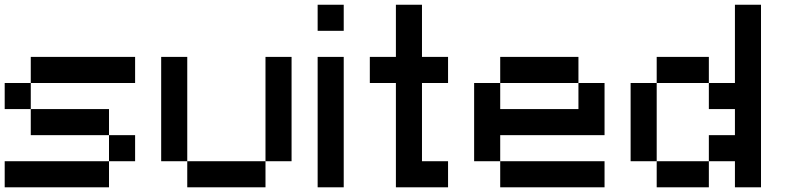

<svg xmlns="http://www.w3.org/2000/svg" viewBox="-20 -798 3373 818"><path d="M444.4 0H0V-111.1H444.4ZM555.6 -111.1H444.4V-222.2H555.6ZM444.4 -222.2H111.1V-333.3H444.4ZM111.1 -333.3H0V-444.4H111.1ZM555.6 -444.4H111.1V-555.6H555.6Z M777.8 -111.1H666.7V-555.6H777.8ZM1222.2 -111.1H1111.1V-555.6H1222.2ZM1111.1 0H777.8V-111.1H1111.1Z M1444.4 0H1333.3V-555.6H1444.4ZM1444.4 -666.7H1333.3V-777.8H1444.4Z M1777.8 -555.6H1888.9V-444.4H1777.8V-111.1H1888.9V0H1666.7V-444.4H1555.6V-555.6H1666.7V-777.8H1777.8Z M2444.4 -444.4H2111.1V-555.6H2444.4ZM2111.1 -222.2V-111.1H2000V-444.4H2111.1V-333.3H2444.4V-444.4H2555.6V-222.2ZM2555.6 0H2111.1V-111.1H2555.6Z M2777.8 -111.1H2666.7V-444.4H2777.8ZM3111.1 -333.3H3000V-444.4H3111.1V-777.8H3222.2V0H3111.1V-111.1H3000V-222.2H3111.1ZM3000 0H2777.8V-111.1H3000ZM3000 -444.4H2777.8V-555.6H3000Z"/></svg>

Font: Pixeloid Sans
Style: Regular
Weight: 400
Designer: GGBotNet
Foundry: GGBotNet
Version: 0.5